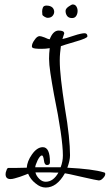

<svg xmlns="http://www.w3.org/2000/svg" viewBox="-20 -719 492 861"><path d="M185 122Q161 122 139 103Q117 86 106 60Q101 62 92 65.5Q83 69 69 74Q56 78 45.5 81Q35 84 27 84Q5 84 5 62Q5 54 9 45Q12 34 18 34Q34 34 54.5 34Q75 34 100 33Q102 4 123 -26Q146 -59 172 -59Q204 -59 204 8Q204 21 191 21Q179 21 177 0Q174 -22 168 -22Q160 -22 149 -1Q138 23 138 31H252Q262 5 262 -22Q262 -60 252 -129Q242 -198 222 -296Q212 -351 206 -391Q200 -431 200 -456Q200 -479 203 -503Q185 -500 167 -500Q131 -500 126 -505Q123 -507 123 -511Q123 -524 135 -540Q146 -557 158 -557Q164 -557 180 -551Q196 -543 203 -543Q218 -582 243 -582Q268 -582 268 -569Q268 -569 260 -544Q272 -546 311 -559Q329 -565 341 -567.5Q353 -570 359 -570Q372 -570 372 -556Q372 -548 324 -534Q312 -530 294 -525Q276 -520 253 -512Q251 -497 249.5 -481Q248 -465 248 -448Q248 -412 254 -359Q260 -306 271 -235Q283 -165 288.5 -112Q294 -59 294 -23Q294 1 282 33Q397 39 446 54Q452 55 452 61Q452 70 442 80Q433 90 424 90H422Q416 90 350 75Q276 58 271 58Q235 122 185 122ZM268 -569Q268 -569 268 -569ZM185 96Q219 96 242 55H228Q221 55 215.5 54.5Q210 54 205 54H139Q142 69 156 83Q169 96 185 96ZM303 -638Q288 -638 281 -647.5Q274 -657 274 -670Q274 -680 287.5 -689.5Q301 -699 306 -699Q317 -699 322.5 -690Q328 -681 328 -670Q328 -658 322 -648Q316 -638 303 -638ZM193 -639Q188 -639 179.5 -644Q171 -649 170 -653Q170 -656 169.5 -660Q169 -664 169 -668Q169 -677 172.5 -685.5Q176 -694 189 -694Q195 -694 199 -693Q212 -690 217.5 -682.5Q223 -675 223 -666Q223 -656 215.5 -647.5Q208 -639 193 -639Z"/></svg>

Font: Ole
Style: Regular
Weight: 400
Designer: Robert E. Leuschke
Foundry: Robert E. Leuschke
Version: Version 1.010; ttfautohint (v1.8.3)